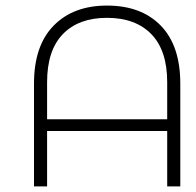

<svg xmlns="http://www.w3.org/2000/svg" viewBox="-20 -669 702 689"><path d="M627 -369V0H580V-199H149V0H102V-369Q102 -505 172.5 -577Q243 -649 364 -649Q487 -649 557 -577Q627 -505 627 -369ZM580 -241V-374Q580 -488 523 -546.5Q466 -605 364 -605Q262 -605 205.5 -546.5Q149 -488 149 -374V-241Z"/></svg>

Font: Montserrat Ace
Style: Light
Weight: 300
Designer: Julieta Ulanovsky
Foundry: Julieta Ulanovsky
Version: Version 1